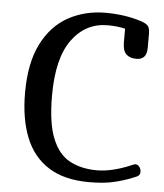

<svg xmlns="http://www.w3.org/2000/svg" viewBox="-51 -755 684 800"><g transform="rotate(5 290.5 -354.5)"><path d="M503 -529Q475 -529 460 -543.5Q445 -558 445 -594V-650Q428 -654 410 -656Q392 -658 372 -658Q280 -658 223 -580.5Q166 -503 166 -346Q166 -231 192 -167Q218 -103 266 -77.5Q314 -52 379 -52Q410 -52 444 -60Q478 -68 510 -81L529 -89Q531 -90 533 -90.5Q535 -91 537 -91Q548 -91 554.5 -81.5Q561 -72 561 -61Q561 -47 548 -41L531 -34Q494 -19 452.5 -9.5Q411 0 351 0Q247 0 181 -42Q115 -84 84 -162Q53 -240 53 -348Q53 -473 93.5 -553Q134 -633 203.5 -671Q273 -709 359 -709Q397 -709 433.5 -704Q470 -699 505 -688Q528 -681 537 -671.5Q546 -662 546 -639V-579Q546 -529 503 -529Z"/></g></svg>

Font: Marmelad
Style: Regular
Weight: 400
Designer: Manvel Shmavonyan
Foundry: Cyreal
Version: Version 1.110; ttfautohint (v1.8.4.7-5d5b)